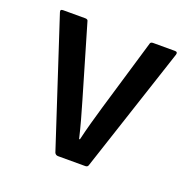

<svg xmlns="http://www.w3.org/2000/svg" viewBox="-95 -582 671 676"><g transform="rotate(20 241.0 -244.5)"><path d="M190 0Q181 0 177 -8L23 -478Q19 -489 31 -489H114Q124 -489 125 -481L203 -215Q213 -181 222 -148.5Q231 -116 239 -82H242Q250 -116 259 -148.5Q268 -181 278 -215L357 -481Q358 -489 368 -489H450Q461 -489 458 -478L303 -8Q301 0 292 0Z"/></g></svg>

Font: Sofia Sans Semi Condensed SemiBold
Style: Regular
Weight: 600
Designer: Botio Nikoltchev, Ani Petrova
Foundry: lettersoup
Version: Version 4.100